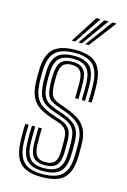

<svg xmlns="http://www.w3.org/2000/svg" viewBox="-120 -833 591 897"><g transform="rotate(15 175.5 -384.0)"><path d="M173.2 7.5Q103.5 7.5 71.9 -23.9Q40.2 -55.2 37.5 -128Q36.8 -148.5 36.6 -170.9Q36.5 -193.2 38 -212.8H54Q52.8 -194.2 52.8 -171.1Q52.8 -148 53.5 -128.8Q55.8 -63.5 83.6 -35.1Q111.5 -6.8 173.2 -6.8Q240.8 -6.8 269.5 -35Q298.2 -63.2 299.8 -126Q300.2 -136.8 300.2 -146.2Q300.2 -155.8 300.2 -165.2Q300.2 -174.8 300.2 -185.8Q300.2 -243 275.9 -271.1Q251.5 -299.2 204 -316.2L164.2 -330.2Q141 -338.8 128.2 -348.4Q115.5 -358 110.1 -374.8Q104.8 -391.5 103 -420.5Q102.5 -432.2 102.5 -444.1Q102.5 -456 103 -469.8Q105.5 -512.8 121.8 -531.5Q138 -550.2 176.8 -550.2Q212 -550.2 229.2 -532.6Q246.5 -515 248 -470.5Q248.5 -457.5 248.5 -435.8Q248.5 -414 247.5 -388.8H231.5Q232.5 -413 232.5 -433.5Q232.5 -454 232 -469.8Q231 -505.8 217.9 -520.8Q204.8 -535.8 176.8 -535.8Q147 -535.8 134.2 -520.5Q121.5 -505.2 120 -469.8Q119.5 -456.2 119.4 -445.6Q119.2 -435 120 -420.5Q121.2 -393.8 126.5 -379.5Q131.8 -365.2 142.1 -358Q152.5 -350.8 169.2 -344.5L208.2 -330.2Q240.8 -318.8 265.1 -302.2Q289.5 -285.8 303.2 -258.4Q317 -231 317 -185.8Q317 -174.8 317.1 -165.1Q317.2 -155.5 317.1 -146.1Q317 -136.8 316.8 -125.8Q315 -56.5 283 -24.5Q251 7.5 173.2 7.5ZM173.2 -21Q118.5 -21 95 -46.9Q71.5 -72.8 69.5 -129.5Q69 -148.5 68.9 -169.1Q68.8 -189.8 70 -212.8H86Q84.8 -189.5 85 -167.8Q85.2 -146 85.5 -130Q87.2 -79.5 107.6 -57.5Q128 -35.5 173.2 -35.5Q223.8 -35.5 244.1 -57.8Q264.5 -80 265.8 -126.2Q266.5 -142.5 266.4 -155.9Q266.2 -169.2 266.2 -185.8Q266.2 -231 249.1 -253.1Q232 -275.2 195.5 -287.5L154.5 -301.8Q124 -312.2 105.9 -325.5Q87.8 -338.8 79.2 -361Q70.8 -383.2 69.2 -420.5Q68.8 -435.8 68.9 -446.4Q69 -457 69.2 -469.8Q70 -527.2 94.4 -553.1Q118.8 -579 176.8 -579Q230.2 -579 254.1 -554.2Q278 -529.5 280 -472.2Q280.5 -455.2 280.6 -435Q280.8 -414.8 279.5 -388.8H263.5Q264.8 -415.5 264.6 -435.5Q264.5 -455.5 264 -472.2Q262.2 -523 241.1 -543.8Q220 -564.5 176.8 -564.5Q128.2 -564.5 107.5 -542.2Q86.8 -520 86.2 -469.8Q86 -456.2 85.8 -445.9Q85.5 -435.5 86.2 -420.5Q87.8 -385.8 95.4 -366.2Q103 -346.8 118.5 -335.8Q134 -324.8 159.2 -316L199.8 -301.8Q242.5 -287 262.9 -261.9Q283.2 -236.8 283.2 -185.8Q283.2 -169.2 283.4 -155.6Q283.5 -142 282.8 -126Q281.2 -71.5 256.9 -46.2Q232.5 -21 173.2 -21ZM173.2 -49.8Q137.2 -49.8 120.1 -68.2Q103 -86.8 101.5 -131Q101.2 -148 101 -169.4Q100.8 -190.8 102 -212.8H118Q117 -194 117 -172.5Q117 -151 117.5 -132Q118.8 -95.8 131.8 -80Q144.8 -64.2 173.2 -64.2Q205.2 -64.2 218 -79.6Q230.8 -95 232 -126.5Q232.8 -142.5 232.6 -155.9Q232.5 -169.2 232.5 -185.8Q232.5 -221 220.9 -236.2Q209.2 -251.5 187 -259L144.2 -273.2Q110.8 -284.5 86.6 -300.5Q62.5 -316.5 49.4 -344.8Q36.2 -373 35.2 -420.2Q34.8 -436.5 35 -448.5Q35.2 -460.5 35.2 -470Q36.2 -543 68.6 -575.2Q101 -607.5 176.8 -607.5Q246.5 -607.5 277.9 -576.6Q309.2 -545.8 312 -473.8Q312.8 -455.8 312.8 -432.9Q312.8 -410 311.5 -388.8H295.5Q296.5 -408.2 296.6 -431.2Q296.8 -454.2 296 -472.8Q293.8 -537.2 266 -565.2Q238.2 -593.2 176.8 -593.2Q110 -593.2 81.5 -564.1Q53 -535 52.2 -470Q52 -456.5 51.9 -445.9Q51.8 -435.2 52.2 -420.2Q54 -378.5 64.2 -353.5Q74.5 -328.5 95.4 -313.6Q116.2 -298.8 149.2 -287.5L191.2 -273.5Q224.5 -262 236.9 -242.1Q249.2 -222.2 249.2 -185.8Q249.2 -176.2 249.4 -166.9Q249.5 -157.5 249.4 -147.6Q249.2 -137.8 249 -126.2Q247.8 -86.8 230.8 -68.2Q213.8 -49.8 173.2 -49.8ZM146.8 -645 230.8 -776H250.8L163.5 -645ZM212 -645 308.8 -776H328.5L228.8 -645ZM179.2 -645 269.8 -776H289.8L196 -645Z"/></g></svg>

Font: Big Shoulders Inline Display Thin SemiBold
Style: Regular
Weight: 600
Version: Version 2.002